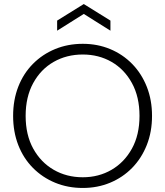

<svg xmlns="http://www.w3.org/2000/svg" viewBox="-20 -924 817 951"><path d="M527 -772 395 -855 263 -772V-822L395 -904L527 -822ZM390 7Q316 7 253 -19Q190 -45 143 -92.5Q96 -140 70.5 -205.5Q45 -271 45 -350Q45 -429 70.5 -494.5Q96 -560 143 -607.5Q190 -655 253 -681Q316 -707 390 -707Q463 -707 525.5 -681Q588 -655 634.5 -607.5Q681 -560 707 -494.5Q733 -429 733 -350Q733 -271 707 -205.5Q681 -140 634.5 -92.5Q588 -45 525.5 -19Q463 7 390 7ZM390 -46Q469 -46 532.5 -83Q596 -120 633.5 -188Q671 -256 671 -350Q671 -444 633.5 -512.5Q596 -581 532.5 -617.5Q469 -654 390 -654Q310 -654 246 -617.5Q182 -581 144.5 -512.5Q107 -444 107 -350Q107 -256 144.5 -188Q182 -120 246 -83Q310 -46 390 -46Z"/></svg>

Font: Albert Sans Light
Style: Regular
Weight: 300
Designer: Andreas Rasmussen
Foundry: a.Foundry
Version: Version 1.025